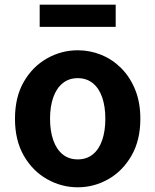

<svg xmlns="http://www.w3.org/2000/svg" viewBox="-20 -789 666 823"><path d="M313.3 13.8Q243.3 13.8 181.6 -21.1Q119.9 -55.9 82 -121.7Q44.2 -187.5 44.2 -279.9Q44.2 -372.8 82 -438.4Q119.9 -503.9 181.6 -538.7Q243.3 -573.5 313.3 -573.5Q365.7 -573.5 414.1 -553.9Q462.4 -534.2 500 -496.4Q537.6 -458.5 559.6 -404.2Q581.6 -349.8 581.6 -279.9Q581.6 -187.5 543.6 -121.7Q505.7 -55.9 444.5 -21.1Q383.3 13.8 313.3 13.8ZM313.3 -105.8Q351.3 -105.8 377.9 -127.3Q404.5 -148.9 418 -188.2Q431.5 -227.4 431.5 -279.9Q431.5 -332.7 418 -371.7Q404.5 -410.7 377.9 -432.3Q351.3 -454 313.3 -454Q275.2 -454 248.7 -432.3Q222.1 -410.7 208.3 -371.7Q194.5 -332.7 194.5 -279.9Q194.5 -227.4 208.3 -188.2Q222.1 -148.9 248.7 -127.3Q275.2 -105.8 313.3 -105.8ZM150.1 -673.7V-769.1H475.9V-673.7Z"/></svg>

Font: Noto Sans JP
Style: Regular
Weight: 100
Designer: Ryoko NISHIZUKA 西塚涼子 (kana, bopomofo & ideographs); Paul D. Hunt (Latin, Greek & Cyrillic); Sandoll Communications 산돌커뮤니
Foundry: Adobe
Version: Version 2.004;hotconv 1.0.118;makeotfexe 2.5.65603